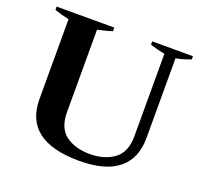

<svg xmlns="http://www.w3.org/2000/svg" viewBox="-123 -841 1048 993"><g transform="rotate(20 401.0 -345.0)"><path d="M106 -220V-660Q62 -669 26 -682V-700H343V-680Q323 -673 284 -664L263 -659V-206Q263 -118 314.5 -80Q366 -42 447 -42Q528 -42 580.5 -81Q633 -120 633 -206V-661Q588 -670 552 -682V-700H776V-682Q723 -663 695 -659V-220Q695 -107 622.5 -48.5Q550 10 408 10Q106 10 106 -220Z"/></g></svg>

Font: Trirong
Style: Bold
Weight: 700
Designer: Katatrad Team
Foundry: CadsonDemak
Version: Version 1.001